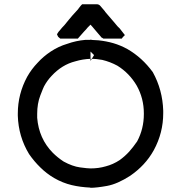

<svg xmlns="http://www.w3.org/2000/svg" viewBox="-20 -892 849 900"><path d="M335 -710.9H333H331.1H320.3H307.6H299.8H292H281.2H270.5H262.7L256.8 -715.8Q252 -718.8 250 -724.6L247.1 -731.4L252 -739.3Q254.9 -744.1 259.8 -749Q270.5 -762.7 282.2 -774.4Q294.9 -791 303.7 -800.8Q312.5 -810.5 319.3 -819.3Q338.9 -841.8 347.7 -850.6V-851.6L359.4 -866.2L365.2 -872.1H374H375H377H389.6H401.4H409.2H418H425.8H433.6Q444.3 -872.1 451.2 -863.3L472.7 -837.9V-836.9Q505.9 -797.9 511.7 -791.5Q517.6 -785.2 524.4 -776.4Q531.2 -767.6 540 -759.8L541 -758.8L554.7 -741.2L565.4 -727.5L555.7 -717.8L550.8 -710.9H537.1H527.3H515.6H504.9H496.1H488.3H480.5H472.7H464.8L459 -714.8H458L453.1 -718.8V-719.7L439.5 -735.4L423.8 -753.9Q418 -760.7 413.1 -766.6Q408.2 -772.5 404.3 -776.4L390.6 -762.7Q384.8 -754.9 374 -744.1Q360.4 -728.5 344.7 -710.9ZM421.9 -704.1H422.9Q432.6 -703.1 439.5 -703.1H440.4Q478.5 -699.2 511.7 -689.5Q544.9 -679.7 577.1 -662.1Q646.5 -622.1 696.3 -553.7Q742.2 -470.7 745.1 -373V-372.1V-361.3Q745.1 -269.5 701.2 -188.5Q680.7 -151.4 652.3 -121.1Q626 -92.8 590.8 -68.4Q530.3 -29.3 481.4 -20.5Q432.6 -11.7 404.3 -11.7L403.3 -12.7Q357.4 -14.6 315.9 -24.4Q274.4 -34.2 233.4 -57.6Q197.3 -79.1 168.9 -107.4Q140.6 -134.8 116.2 -169.9Q66.4 -252 63.5 -349.6V-359.4Q63.5 -451.2 107.4 -532.2Q127.9 -568.4 156.2 -597.7Q182.6 -627 217.8 -650.4Q254.9 -674.8 294.9 -686.5Q335.9 -701.2 379.9 -705.1H380.9H392.6H402.3L404.3 -706.1Q414.1 -704.1 421.9 -704.1ZM154.3 -358.4V-349.6Q154.3 -344.7 154.3 -339.8Q162.1 -242.2 227.5 -175.8Q250 -153.3 278.3 -134.8Q319.3 -112.3 355 -107.4Q390.6 -102.5 404.3 -102.5Q442.4 -102.5 475.6 -112.3Q509.8 -121.1 541 -141.6Q565.4 -159.2 585.9 -181.6Q606.4 -205.1 623 -229.5Q654.3 -288.1 654.3 -357.4Q654.3 -358.4 654.3 -360.4Q654.3 -430.7 621.1 -490.2Q586.9 -548.8 530.3 -584Q496.1 -602.5 459 -611.3Q429.7 -616.2 415 -616.2Q408.2 -616.2 404.3 -616.2Q369.1 -615.2 333 -604.5Q270.5 -588.9 221.7 -536.1Q201.2 -514.6 186.5 -487.3Q183.6 -482.4 168.9 -444.3Q154.3 -406.2 154.3 -358.4ZM404.3 -650.4V-606.4L420.9 -633.8Z"/></svg>

Font: LeFont
Style: Default
Weight: 400
Designer: Leryon MEDIA
Version: Version 1.0